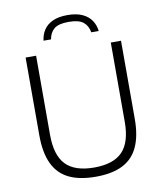

<svg xmlns="http://www.w3.org/2000/svg" viewBox="-100 -1020 943 1110"><g transform="rotate(-10 371.5 -465.5)"><path d="M372.5 9Q276 9 214 -21.8Q152 -52.5 121.8 -117.2Q91.5 -182 91.5 -282.5V-740H153V-275.5Q153 -155 206.2 -100Q259.5 -45 372.5 -45Q485.5 -45 538.5 -100Q591.5 -155 591.5 -275.5V-740H651.5V-282.5Q651.5 -182 621.5 -117.2Q591.5 -52.5 529.8 -21.8Q468 9 372.5 9ZM210.5 -818Q214.5 -853.5 232.8 -881Q251 -908.5 285.2 -924.2Q319.5 -940 371.5 -940Q424 -940 458.8 -924Q493.5 -908 512 -880.5Q530.5 -853 534.5 -818H490.5Q484.5 -856.5 458 -878.2Q431.5 -900 371.5 -900Q312 -900 286.2 -878.2Q260.5 -856.5 254.5 -818Z"/></g></svg>

Font: Encode Sans SemiExpanded Light
Style: Regular
Weight: 300
Width: 6
Designer: Multiple Designers
Foundry: Impallari Type
Version: Version 3.002